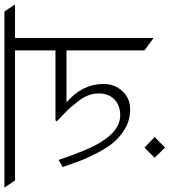

<svg xmlns="http://www.w3.org/2000/svg" viewBox="-21 -746 767 869"><g transform="rotate(-90 362.5 -311.5)"><path d="M569 -394H334Q417 -322 417 -227Q417 -176 384.5 -141Q352 -106 303 -106Q254 -106 216.5 -128Q179 -150 154 -179Q129 -208 104.5 -255.5Q80 -303 68.5 -334Q57 -365 41 -411L73 -430Q119 -294 153 -240Q207 -151 275 -151Q320 -151 347 -177Q374 -203 374 -249Q374 -295 341 -338Q322 -362 314 -372Q306 -382 277 -410L248 -438L252 -444H569V-627H-20L-52 -675H745L777 -627H625V0L569 -41ZM83 5 129 -41 177 5 129 52Z"/></g></svg>

Font: Halant Light
Style: Regular
Weight: 300
Designer: Hitesh Malaviya (Devanagari), Satya Rajpurohit (Latin)
Foundry: Indian Type Foundry
Version: Version 1.101;PS 1.0;hotconv 1.0.78;makeotf.lib2.5.61930; tt